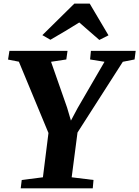

<svg xmlns="http://www.w3.org/2000/svg" viewBox="-20 -1018 754 1038"><path d="M92 0 97.5 -45 212 -59.5 242 -299 82 -684.5 23.5 -696 31 -743H345L338.5 -696.5L256 -684L342.5 -437L363.5 -366L399.5 -433.5L545 -684L467 -696.5L471.5 -743H713.5L707.5 -696.5L644 -684L399 -301.5L367.5 -59.5L485.5 -45L481.5 0ZM209 -828 382 -998.5H465L566.5 -827L517 -802Q490 -825.5 462.8 -849.2Q435.5 -873 408.5 -896.5Q370.5 -872.5 331 -849Q291.5 -825.5 252.5 -803Z"/></svg>

Font: Merriweather 36pt ExtraBold
Style: Italic
Weight: 800
Italic angle: -7.8°
Version: Version 2.101